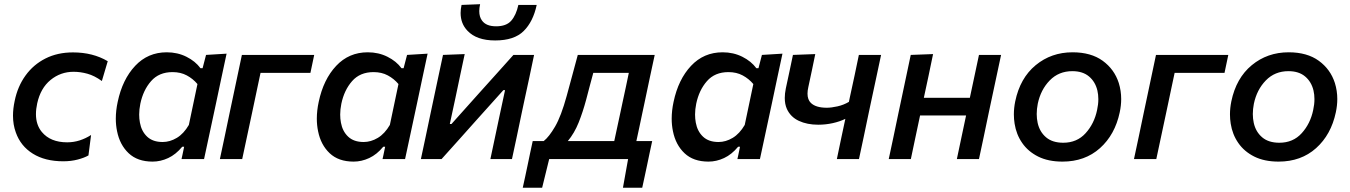

<svg xmlns="http://www.w3.org/2000/svg" viewBox="-20 -759 6442 916"><path d="M282 10.5Q195 10.5 136.8 -25.8Q78.5 -62 55.5 -127Q42 -164 42 -207Q42 -240.5 50 -277.5Q64 -346.5 101.8 -398.8Q139.5 -451 197 -480Q254.5 -509 328 -509Q423 -509 494 -467L466 -372.5Q430.5 -398 397.2 -407.2Q364 -416.5 331 -416.5Q269 -416.5 221.2 -377.5Q173.5 -338.5 157.5 -266Q151.5 -238.5 151.5 -214.5Q151.5 -163.5 179.5 -129.5Q220.5 -80 300.5 -80Q331.5 -80 360.2 -89.2Q389 -98.5 414.5 -115L402 -17.5Q382 -6 350.5 2.2Q319 10.5 282 10.5Z M846 0Q848.5 -10 850.5 -20.5L858.5 -59H849.5Q819 -22 782.5 -5Q746 12 708 12Q636 12 593.8 -28Q551.5 -68 538.5 -133Q532.5 -162 532.5 -193Q532.5 -231.5 541.5 -273Q564 -380 624.8 -444.8Q685.5 -509.5 775.5 -509.5Q827 -509.5 869.5 -488.2Q912 -467 936.5 -433.5H946.5L963 -497L1061 -503Q1048 -443 1036 -386.2Q1024 -329.5 1011 -268L959 -25.5Q956 -12.5 953.5 0ZM756 -81.5Q790.5 -81.5 823.5 -101.2Q856.5 -121 881 -163L922 -358Q900.5 -383.5 871.2 -399.2Q842 -415 803 -415Q738.5 -415 700.8 -372Q663 -329 649.5 -264Q644 -237 644 -212.5Q644 -192.5 647.5 -174Q655 -132.5 682 -107Q709 -81.5 756 -81.5Z M1029 0Q1040.5 -54.5 1051.5 -105.5Q1062 -156.5 1075 -218L1085.5 -267.5Q1100.5 -337.5 1111.5 -390.5Q1122.5 -443 1134 -497H1479L1461 -411.5H1223Q1216 -379 1208.8 -344.8Q1201.5 -310.5 1192.5 -267.5L1182 -218Q1169 -156.5 1158 -105.5Q1147 -54.5 1135.5 0Z M1805 0Q1807.5 -10 1809.5 -20.5L1817.5 -59H1808.5Q1778 -22 1741.5 -5Q1705 12 1667 12Q1595 12 1552.8 -28Q1510.5 -68 1497.5 -133Q1491.5 -162 1491.5 -193Q1491.5 -231.5 1500.5 -273Q1523 -380 1583.8 -444.8Q1644.5 -509.5 1734.5 -509.5Q1786 -509.5 1828.5 -488.2Q1871 -467 1895.5 -433.5H1905.5L1922 -497L2020 -503Q2007 -443 1995 -386.2Q1983 -329.5 1970 -268L1918 -25.5Q1915 -12.5 1912.5 0ZM1715 -81.5Q1749.5 -81.5 1782.5 -101.2Q1815.5 -121 1840 -163L1881 -358Q1859.5 -383.5 1830.2 -399.2Q1801 -415 1762 -415Q1697.5 -415 1659.8 -372Q1622 -329 1608.5 -264Q1603 -237 1603 -212.5Q1603 -192.5 1606.5 -174Q1614 -132.5 1641 -107Q1668 -81.5 1715 -81.5Z M1988 0Q1999.5 -55 2010.5 -105.5Q2021 -156 2034 -217.5L2044.5 -267Q2059.5 -336.5 2070.5 -389.5Q2081.5 -442.5 2093.5 -497L2197 -501Q2186 -450.5 2176 -402.5Q2166 -354.5 2153 -293L2126 -167.5H2134L2266 -315Q2305.5 -359 2347 -405Q2388.5 -451 2429.5 -497H2528Q2516.5 -442 2505.5 -390Q2494.5 -338 2479 -267L2468.5 -217.5Q2455.5 -156 2445 -105Q2434 -54 2422.5 0H2319.5Q2330.5 -52 2340.5 -99Q2350.5 -146 2362.5 -203L2389.5 -329H2381.5L2253.5 -186.5Q2212.5 -140.5 2170.5 -93.5Q2128.5 -46.5 2086.5 0ZM2342.5 -566Q2253.5 -566 2210 -612.5Q2177.5 -646.5 2177.5 -697Q2177.5 -715 2182 -735.5L2270.5 -739Q2266.5 -721 2266.5 -706Q2266.5 -678.5 2279.5 -661Q2299 -633.5 2347 -633.5Q2395.5 -633.5 2419 -660.2Q2442.5 -687 2453 -735.5H2540.5Q2523.5 -655.5 2478.2 -610.8Q2433 -566 2342.5 -566Z M2474 136.5Q2480 109.5 2485.8 82.5Q2491.5 55.5 2497 29.5Q2503 0.5 2509.2 -29Q2515.5 -58.5 2521.5 -86H2574Q2599.5 -106 2628.2 -155.2Q2657 -204.5 2683.5 -301Q2699 -359.5 2712 -406Q2724.5 -452.5 2736.5 -497H3103.5Q3091.5 -442 3080.5 -390Q3069.5 -338 3055 -269L3044 -217.5Q3036 -179 3029.2 -147.2Q3022.5 -115.5 3016 -86H3091.5Q3085.5 -58.5 3079.2 -29Q3073 0.5 3067 29.5Q3061 57.5 3055.5 83.5Q3050 109.5 3044 136.5H2952L2976.5 0H2600L2566.5 136.5ZM2776.5 -283.5Q2761 -225.5 2740.8 -174.8Q2720.5 -124 2689 -86H2910.5Q2923 -144 2939 -218.5L2949.5 -268Q2958.5 -310 2966 -344.5Q2973 -379 2980 -411.5H2810.5Q2802.5 -382 2794.2 -351Q2786 -320 2776.5 -283.5Z M3498 0Q3500.5 -10 3502.5 -20.5L3510.5 -59H3501.5Q3471 -22 3434.5 -5Q3398 12 3360 12Q3288 12 3245.8 -28Q3203.5 -68 3190.5 -133Q3184.5 -162 3184.5 -193Q3184.5 -231.5 3193.5 -273Q3216 -380 3276.8 -444.8Q3337.5 -509.5 3427.5 -509.5Q3479 -509.5 3521.5 -488.2Q3564 -467 3588.5 -433.5H3598.5L3615 -497L3713 -503Q3700 -443 3688 -386.2Q3676 -329.5 3663 -268L3611 -25.5Q3608 -12.5 3605.5 0ZM3408 -81.5Q3442.5 -81.5 3475.5 -101.2Q3508.5 -121 3533 -163L3574 -358Q3552.5 -383.5 3523.2 -399.2Q3494 -415 3455 -415Q3390.5 -415 3352.8 -372Q3315 -329 3301.5 -264Q3296 -237 3296 -212.5Q3296 -192.5 3299.5 -174Q3307 -132.5 3334 -107Q3361 -81.5 3408 -81.5Z M3972.5 0Q3982 -45.5 3992.5 -95.8Q4003 -146 4013 -192Q3986.5 -179 3952.8 -171.5Q3919 -164 3883.5 -164Q3830.5 -164 3791 -182.5Q3751.5 -201 3734 -239.5Q3724 -262 3724 -291.5Q3724 -312.5 3729 -337Q3739 -383.5 3747 -420.8Q3755 -458 3763 -497L3869.5 -501Q3861.5 -463.5 3854 -426Q3846 -388.5 3836.5 -344Q3832.5 -326.5 3832.5 -312.5Q3832.5 -283.5 3848.5 -268Q3872 -245 3924.5 -245Q3946 -245 3975.2 -251.5Q4004.5 -258 4030 -273L4034 -292.5Q4047.5 -354 4057.5 -401Q4067 -448 4077.5 -497H4183.5Q4172 -443 4160.8 -390.2Q4149.5 -337.5 4134.5 -267.5L4124 -218Q4111 -156.5 4100.5 -105.5Q4089.5 -54.5 4078 0Z M4220 0Q4231.5 -54.5 4242.5 -105.5Q4253 -156.5 4266 -218L4276.5 -267.5Q4291.5 -337.5 4302.5 -390.5Q4313.5 -443 4325 -497L4431.5 -501Q4420 -445.5 4409.5 -395Q4398.5 -344.5 4387.5 -292.5H4607Q4619.5 -353 4630 -400.5Q4640 -448 4650.5 -497H4756Q4744.5 -443 4733.2 -390.2Q4722 -337.5 4707 -267.5L4696.5 -218Q4683.5 -156.5 4673 -105.5Q4662 -54.5 4650.5 0H4545Q4556.5 -54.5 4567 -104.2Q4577.5 -154 4589 -208H4369.5Q4357 -150 4346.8 -101.2Q4336.5 -52.5 4325.5 0Z M5049 12Q4981 12 4933 -12Q4885 -36 4856.8 -76.8Q4828.5 -117.5 4820.5 -169Q4817 -191 4817 -213.5Q4817 -244 4823.5 -275.5Q4846.5 -386.5 4921 -448Q4995.5 -509.5 5097 -509.5Q5185 -509.5 5240.8 -469Q5296.5 -428.5 5317.5 -363Q5329 -326 5329 -286.5Q5329 -255.5 5322 -223Q5299.5 -116.5 5227.8 -52.2Q5156 12 5049 12ZM5052.5 -78Q5118 -78 5159.2 -123.5Q5200.5 -169 5214 -234Q5220 -261 5220 -286Q5220 -307.5 5215.5 -327Q5205.5 -369 5175.5 -394.2Q5145.5 -419.5 5096 -419.5Q5031 -419.5 4988 -375.2Q4945 -331 4931 -264Q4926 -238.5 4926 -215Q4926 -193 4930.5 -172.5Q4940 -130 4970.5 -104Q5001 -78 5052.5 -78Z M5390 0Q5401.5 -54.5 5412.5 -105.5Q5423 -156.5 5436 -218L5446.5 -267.5Q5461.5 -337.5 5472.5 -390.5Q5483.5 -443 5495 -497H5840L5822 -411.5H5584Q5577 -379 5569.8 -344.8Q5562.5 -310.5 5553.5 -267.5L5543 -218Q5530 -156.5 5519 -105.5Q5508 -54.5 5496.5 0Z M6080 12Q6012 12 5964 -12Q5916 -36 5887.8 -76.8Q5859.5 -117.5 5851.5 -169Q5848 -191 5848 -213.5Q5848 -244 5854.5 -275.5Q5877.5 -386.5 5952 -448Q6026.5 -509.5 6128 -509.5Q6216 -509.5 6271.8 -469Q6327.5 -428.5 6348.5 -363Q6360 -326 6360 -286.5Q6360 -255.5 6353 -223Q6330.5 -116.5 6258.8 -52.2Q6187 12 6080 12ZM6083.5 -78Q6149 -78 6190.2 -123.5Q6231.5 -169 6245 -234Q6251 -261 6251 -286Q6251 -307.5 6246.5 -327Q6236.5 -369 6206.5 -394.2Q6176.5 -419.5 6127 -419.5Q6062 -419.5 6019 -375.2Q5976 -331 5962 -264Q5957 -238.5 5957 -215Q5957 -193 5961.5 -172.5Q5971 -130 6001.5 -104Q6032 -78 6083.5 -78Z"/></svg>

Font: Heraclito Medium
Style: Italic
Weight: 500
Italic angle: -12°
Designer: Kostas Bartsokas (font) & Cristiano Sobral (main changes)
Foundry: Kostas Bartsokas (font) & Cristiano Sobral (main changes)
Version: Version 1.00;July 8, 2020;FontCreator 13.0.0.2655 64-bit